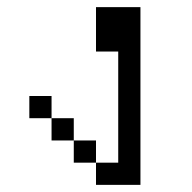

<svg xmlns="http://www.w3.org/2000/svg" viewBox="-20 -520 540 540"><path d="M250 -62.5V0H375Q375 0 375 -500H250Q250 -500 250 -375H312.5V-62.5ZM250 -62.5V-125H187.5V-62.5ZM187.5 -125V-187.5H125V-125ZM125 -187.5V-250H62.5V-187.5Z"/></svg>

Font: Unifont
Style: Regular
Weight: 500
Version: Version 15.1.04